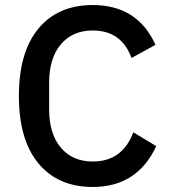

<svg xmlns="http://www.w3.org/2000/svg" viewBox="-20 -730 674 762"><path d="M348 12Q210 12 132.5 -81.5Q55 -175 55 -349Q55 -523 132.5 -616.5Q210 -710 348 -710Q526 -710 597 -552L502 -500Q462 -609 348 -609Q268 -609 221.5 -554Q175 -499 175 -402V-296Q175 -199 221.5 -144Q268 -89 348 -89Q466 -89 509 -205L600 -150Q525 12 348 12Z"/></svg>

Font: IBM Plex Sans Medm
Style: Regular
Weight: 500
Designer: Mike Abbink, Paul van der Laan, Pieter van Rosmalen
Foundry: Bold Monday
Version: Version 3.005